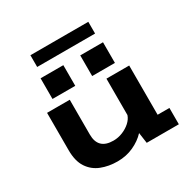

<svg xmlns="http://www.w3.org/2000/svg" viewBox="-193 -1071 1260 1268"><g transform="rotate(-30 437.5 -437.0)"><path d="M349.5 10.5Q282 10.5 226.2 -11.5Q170.5 -33.5 137.8 -83Q105 -132.5 105 -215.5V-500.5H278V-235Q278 -122 394 -122Q430 -122 464 -135.8Q498 -149.5 523.2 -172.2Q548.5 -195 557.5 -222.5V-500H731V-124.5H821V0H576L564.5 -81Q527 -40.5 471.2 -15Q415.5 10.5 349.5 10.5ZM182 -719.5H355.5V-562H182ZM484.5 -719.5H658V-562H484.5ZM200 -795.5V-885H641.5V-795.5Z"/></g></svg>

Font: Trispace SemiExpanded
Style: Bold
Weight: 700
Width: 6
Designer: Tyler Finck
Foundry: Etcetera Type Company
Version: Version 1.210; ttfautohint (v1.8.3)